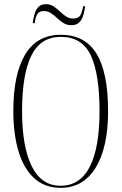

<svg xmlns="http://www.w3.org/2000/svg" viewBox="-20 -892 584 922"><path d="M271 10Q195 10 144.5 -36Q94 -82 69 -165Q44 -248 44 -359Q44 -536 101 -630.5Q158 -725 272 -725Q387 -725 443 -635Q499 -545 499 -358Q499 -184 439.5 -87Q380 10 271 10ZM271 0Q365 0 411.5 -92Q458 -184 458 -358Q458 -535 416.5 -625Q375 -715 272 -715Q175 -715 130.5 -625Q86 -535 86 -358Q86 -189 132 -94.5Q178 0 271 0ZM323 -771Q301 -771 284.5 -781.5Q268 -792 254 -805.5Q240 -819 224.5 -829Q209 -839 190 -839Q167 -839 158 -822Q149 -805 147 -781H137Q140 -802 145.5 -823Q151 -844 164 -858Q177 -872 201 -872Q221 -872 237 -861.5Q253 -851 267 -837.5Q281 -824 296.5 -813.5Q312 -803 332 -803Q358 -803 367 -821Q376 -839 379 -862H389Q386 -840 380 -819Q374 -798 360.5 -784.5Q347 -771 323 -771Z"/></svg>

Font: Noto Serif Display ExtraCondensed ExtraLight
Style: Regular
Weight: 200
Width: 2
Designer: Monotype Design Team
Foundry: Monotype Imaging Inc.
Version: Version 2.009